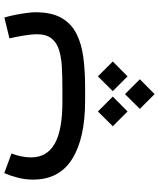

<svg xmlns="http://www.w3.org/2000/svg" viewBox="58 -480 751 908"><g transform="rotate(-90 434.0 -26.5)"><path d="M456.5 130.9 526.4 60.5 596.7 130.9 526.4 200.7ZM290.5 130.9 360.4 60.5 430.7 130.9 360.4 200.7ZM372.6 258.8 442.4 188.5 512.7 258.8 442.4 328.6ZM476.1 0H410.2Q233.9 0 136 -61Q38.1 -122.1 38.1 -246.1Q38.1 -282.7 46.9 -317.1Q55.7 -351.6 68.8 -382.3L161.6 -348.1Q153.3 -327.1 148.2 -302.7Q143.1 -278.3 143.1 -254.9Q143.6 -180.7 207.3 -144Q271 -107.4 405.3 -107.4H472.7Q523.9 -107.4 569.6 -109.9Q615.2 -112.3 650.4 -123Q685.5 -133.8 705.6 -158.7Q725.6 -183.6 725.6 -228.5Q725.6 -250 720 -285.9Q714.4 -321.8 706.1 -357.9L804.7 -381.8Q812 -357.4 817.6 -328.6Q823.2 -299.8 826.4 -274.7Q829.6 -249.5 829.6 -235.8Q829.6 -158.7 802.7 -111.8Q775.9 -64.9 727.8 -40.8Q679.7 -16.6 615.5 -8.3Q551.3 0 476.1 0Z"/></g></svg>

Font: Vazir Medium FD-WOL-UI
Style: Medium-FD-WOL-UI
Weight: 500
Designer: Saber Rastikerdar
Foundry: Saber Rastikerdar
Version: Version 30.0.0